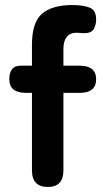

<svg xmlns="http://www.w3.org/2000/svg" viewBox="-20 -743 411 763"><path d="M170 0Q107 0 107 -66V-374H83Q17 -374 17 -428Q17 -482 62 -482H107V-565Q107 -654 147 -688.5Q187 -723 268 -723Q309 -723 335.5 -713Q362 -703 362 -666Q362 -644 352.5 -627.5Q343 -611 313 -611Q307 -611 298.5 -612Q290 -613 285 -613Q258 -613 245 -596Q232 -579 232 -549V-482H296Q362 -482 362 -428Q362 -374 297 -374H232V-66Q232 0 170 0Z"/></svg>

Font: Zen Maru Gothic Black
Style: Regular
Weight: 900
Designer: Yoshimichi Ohira
Foundry: Positype
Version: Version 1.001